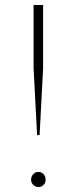

<svg xmlns="http://www.w3.org/2000/svg" viewBox="-20 -732 306 766"><path d="M128 -193 114 -460V-712H152V-460L138 -193ZM133 14Q121 14 112.5 5.5Q104 -3 104 -15Q104 -28 112.5 -37Q121 -46 133 -46Q146 -46 154 -37Q162 -28 162 -15Q162 -3 154 5.5Q146 14 133 14Z"/></svg>

Font: Overpass Thin
Style: Regular
Weight: 250
Designer: Delve Withrington, Dave Bailey, Thomas Jockin
Foundry: Delve Fonts LLC
Version: Version 4.000